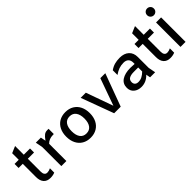

<svg xmlns="http://www.w3.org/2000/svg" viewBox="171 -1827 2898 2898"><g transform="rotate(-45 1620.0 -377.5)"><path d="M223 -522H356V-436H223V-158Q223 -121 238.5 -100Q254 -79 285 -79Q317 -79 357 -98V-6Q315 12 262 12Q191 12 153 -31Q115 -74 115 -153V-436H26V-522H115V-662L223 -708Z M764 -534V-422H748Q662 -422 610 -368V0H502V-406L480 -522H588L604 -440Q641 -493 669 -513.5Q697 -534 732 -534Z M868 -261Q868 -343 898.5 -404.5Q929 -466 986 -500Q1043 -534 1120 -534Q1197 -534 1254 -500Q1311 -466 1341.5 -404.5Q1372 -343 1372 -261Q1372 -179 1341.5 -117.5Q1311 -56 1254 -22Q1197 12 1120 12Q1043 12 986 -22Q929 -56 898.5 -117.5Q868 -179 868 -261ZM1257 -261Q1257 -346 1222 -394.5Q1187 -443 1120 -443Q1053 -443 1018.5 -394.5Q984 -346 984 -261Q984 -176 1018.5 -127.5Q1053 -79 1120 -79Q1187 -79 1222 -127.5Q1257 -176 1257 -261Z M1963 -522 1770 0H1630L1437 -522H1547L1702 -88L1857 -522Z M2397 0 2384 -69Q2309 12 2204 12Q2130 12 2083 -28.5Q2036 -69 2036 -136Q2036 -223 2104 -267.5Q2172 -312 2287 -312Q2334 -312 2375 -308V-336Q2375 -386 2347.5 -413Q2320 -440 2270 -440Q2215 -440 2169.5 -424Q2124 -408 2074 -373V-473Q2120 -506 2169.5 -520Q2219 -534 2281 -534Q2375 -534 2429 -484.5Q2483 -435 2483 -348V-116L2505 0ZM2375 -147V-232H2281Q2218 -232 2183 -212Q2148 -192 2148 -144Q2148 -111 2168 -92.5Q2188 -74 2223 -74Q2266 -74 2302.5 -92.5Q2339 -111 2375 -147Z M2783 -522H2916V-436H2783V-158Q2783 -121 2798.5 -100Q2814 -79 2845 -79Q2877 -79 2917 -98V-6Q2875 12 2822 12Q2751 12 2713 -31Q2675 -74 2675 -153V-436H2586V-522H2675V-662L2783 -708Z M3028 -694Q3028 -726 3049 -746.5Q3070 -767 3100 -767Q3130 -767 3151 -746.5Q3172 -726 3172 -694Q3172 -663 3151 -642.5Q3130 -622 3100 -622Q3070 -622 3049 -642.5Q3028 -663 3028 -694ZM3154 -522V0H3046V-522Z"/></g></svg>

Font: Amiko SemiBold
Style: Regular
Weight: 600
Designer: Pablo Impallari, Rodrigo Fuenzalida, Andres Torresi
Foundry: Impallari Type
Version: Version 1.001; ttfautohint (v1.3)